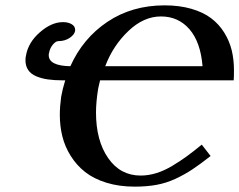

<svg xmlns="http://www.w3.org/2000/svg" viewBox="-20 -678 885 710"><path d="M575.2 -617.2Q511.2 -617.2 454.6 -563.2Q397.9 -509.3 369.1 -433.1H729Q721.7 -522.5 680.7 -569.8Q639.6 -617.2 575.2 -617.2ZM726.1 -143.1 758.8 -101.1Q719.7 -70.3 690.9 -51.3Q662.1 -32.2 628.4 -16.6Q594.7 -1 558.6 5.6Q522.5 12.2 478 12.2Q420.4 12.2 373.3 -2.4Q326.2 -17.1 294.7 -42Q263.2 -66.9 241.7 -101.1Q220.2 -135.3 210.7 -173.3Q201.2 -211.4 201.2 -253.9Q201.2 -283.2 206.1 -319.8Q211.4 -349.6 221.2 -380.9H212.9Q181.2 -380.9 157.2 -384.3Q133.3 -387.7 113.8 -396Q94.2 -404.3 84.2 -419.2Q74.2 -434.1 74.2 -455.1Q74.2 -466.3 76.2 -473.1Q84.5 -521 127.4 -558.6Q170.4 -596.2 212.9 -596.2Q231.9 -596.2 244.9 -588.6Q257.8 -581.1 257.8 -567.9V-564Q255.4 -549.8 237.5 -537.8Q219.7 -525.9 195.8 -525.9Q186 -525.9 175 -512.5Q164.1 -499 161.1 -481Q160.2 -479 160.2 -474.1Q160.2 -434.6 240.2 -433.1Q286.6 -536.6 377.4 -597.4Q468.3 -658.2 588.9 -658.2Q643.6 -658.2 687.5 -645.5Q731.4 -632.8 760.5 -610.8Q789.6 -588.9 808.8 -558.1Q828.1 -527.3 836.7 -492.7Q845.2 -458 845.2 -418Q845.2 -394 844.2 -380.9H350.1Q349.6 -378.4 346.7 -366.7Q343.8 -355 342.8 -349.1Q335 -299.8 335 -262.2Q335 -158.2 379.9 -93.5Q424.8 -28.8 500 -28.8Q528.8 -28.8 558.1 -37.8Q587.4 -46.9 617.4 -64.9Q647.5 -83 670.9 -100.1Q694.3 -117.2 726.1 -143.1Z"/></svg>

Font: Linux Libertine G
Style: Bold Italic
Weight: 700
Italic angle: -11.5°
Designer: Philipp H. Poll
Foundry: Philipp H. Poll
Version: Version 4.1.0